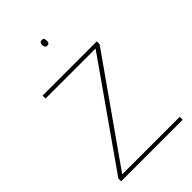

<svg xmlns="http://www.w3.org/2000/svg" viewBox="-215 -794 876 876"><g transform="rotate(-45 223.5 -356.0)"><path d="M29 0V-18L375 -511H52V-530H402V-512L55 -19H426V0ZM229 -676Q220 -676 217 -681.5Q214 -687 214 -694Q214 -702 217 -707Q220 -712 229 -712Q238 -712 240.5 -707Q243 -702 243 -694Q243 -687 240.5 -681.5Q238 -676 229 -676Z"/></g></svg>

Font: Georama ExtraCondensed Thin Thin
Style: Regular
Weight: 250
Version: Version 1.001